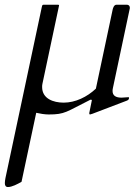

<svg xmlns="http://www.w3.org/2000/svg" viewBox="-40 -459 563 792"><path d="M495.6 -425.3C495.6 -432.1 494.1 -438 484.9 -439.5H440.4C429.7 -439.5 425.8 -424.3 424.8 -419.9L355.5 -93.3C319.3 -59.1 271 -35.6 222.7 -35.6C179.7 -35.6 133.8 -52.2 133.8 -99.6C133.8 -103.5 133.8 -107.9 134.8 -112.3L202.1 -429.2C203.1 -432.6 203.6 -435.1 203.6 -436.5C203.6 -439 202.1 -439.5 198.7 -439.5H140.6C134.8 -439.5 134.3 -438 132.3 -429.2L9.3 149.4C2 185.1 -6.8 226.6 -17.6 275.9C-19 283.2 -20 290.5 -20 296.4C-20 305.2 -17.1 312.5 -7.3 312.5C9.8 312.5 32.2 300.3 48.8 291L109.4 6.3C124 9.8 145.5 13.2 160.6 13.2C229 13.2 232.4 2.4 331.5 -46.9C331.5 -46.9 333.5 -47.9 334.5 -47.9C335.9 -47.9 338.9 -47.4 338.9 -45.4C328.6 3.4 328.1 5.9 328.1 7.8C328.1 10.7 329.1 13.2 331.5 13.2C332 13.2 340.3 10.7 341.3 10.3L482.4 -43.5C488.8 -45.9 492.2 -48.8 492.2 -55.2C492.2 -57.1 491.7 -58.1 490.2 -58.1L461.4 -56.2C437 -56.2 424.3 -64.9 424.3 -84C424.3 -87.9 424.8 -91.8 425.8 -96.2Z"/></svg>

Font: Cardo
Style: Italic
Weight: 400
Designer: David J. Perry
Foundry: David J. Perry
Version: Version 0.99